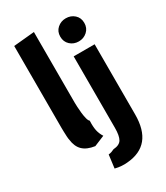

<svg xmlns="http://www.w3.org/2000/svg" viewBox="-238 -887 1030 1190"><g transform="rotate(-30 277.0 -292.5)"><path d="M262 -16Q246 -41 240 -68.5Q234 -96 236 -139Q228 -145 223 -164.5Q218 -184 215.5 -207.5Q213 -231 212 -252Q211 -273 211 -282V-788Q173 -784 136.5 -781Q100 -778 62 -774V-187Q62 -179 62.5 -160.5Q63 -142 64 -125Q65 -108 67 -101Q73 -49 102 -21Q131 7 187 15ZM308 202Q499 187 499 -32V-534H349V-23Q349 34 334 59.5Q319 85 275 88Q265 93 255 96.5Q245 100 233 101L221 195Q244 201 268 202.5Q292 204 308 202ZM510 -681Q510 -718 485 -740.5Q460 -763 424 -763Q389 -763 363.5 -740.5Q338 -718 338 -681Q338 -644 363 -621Q388 -598 424 -598Q459 -598 484.5 -621Q510 -644 510 -681Z"/></g></svg>

Font: Repo Bold
Style: Bold
Weight: 700
Designer: Stefan Peev
Foundry: Context Ltd
Version: Version 1.502